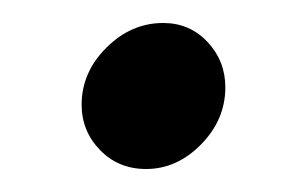

<svg xmlns="http://www.w3.org/2000/svg" viewBox="-20 -366 255 167"><path d="M122 -346Q145 -346 160.5 -329.5Q176 -313 176 -290Q176 -262 155 -240.5Q134 -219 107 -219Q83 -219 67 -235.5Q51 -252 51 -275Q51 -303 72.5 -324.5Q94 -346 122 -346Z"/></svg>

Font: Red Hat Display Medium
Style: Italic
Weight: 500
Italic angle: -12°
Designer: Pentagram / MCKL
Foundry: Pentagram / MCKL
Version: Version 1.003; Red Hat Display Medium Italic